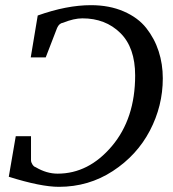

<svg xmlns="http://www.w3.org/2000/svg" viewBox="-20 -707 669 743"><path d="M610 -404Q610 -297 560 -201.5Q510 -106 416.5 -45Q323 16 208 16Q138 16 14 -23L41 -180H100V-87Q100 -79 105.5 -70.5Q111 -62 118 -60Q160 -35 203 -35Q323 -35 413 -141.5Q503 -248 503 -415Q503 -523 445.5 -579.5Q388 -636 299 -636Q266 -636 224 -619Q209 -617 201 -599L157 -485H99L126 -647Q238 -687 332 -687Q403 -687 458.5 -663Q514 -639 546 -598.5Q578 -558 594 -508.5Q610 -459 610 -404Z"/></svg>

Font: Veleka
Style: Italic
Weight: 400
Italic angle: -12°
Designer: Stefan Peev, Context Ltd, 2016; SIL International, 1997-2014.
Foundry: Stefan Peev, Context Ltd, 2016
Version: Version 1.000